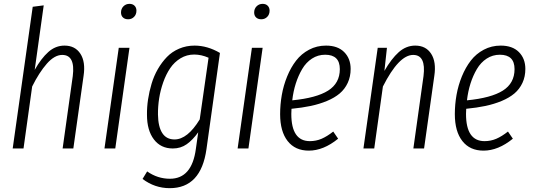

<svg xmlns="http://www.w3.org/2000/svg" viewBox="-20 -771 2769 997"><path d="M314.9 -534.2Q370.1 -534.2 397.5 -491.9Q424.8 -449.7 414.1 -377.9L360.8 0H305.2L357.9 -376Q371.6 -485.8 303.2 -485.8Q263.2 -485.8 223.1 -440.2Q183.1 -394.5 147 -321.8L102.1 0H45.9L149.9 -735.8L207 -743.2L160.2 -408.2Q193.8 -467.8 231 -501Q268.1 -534.2 314.9 -534.2Z M645.5 -670.9Q628.4 -670.9 618.4 -680.4Q608.4 -689.9 608.4 -706.1Q608.4 -725.6 621.1 -738.3Q633.8 -751 652.3 -751Q668.9 -751 678.7 -741.2Q688.5 -731.4 688.5 -715.8Q688.5 -695.8 676 -683.3Q663.6 -670.9 645.5 -670.9ZM652.3 -522.9 578.6 0H522.5L596.7 -522.9Z M990.2 -534.2Q1057.1 -534.2 1122.1 -496.1L1052.2 2.9Q1023.9 206.1 861.3 206.1Q783.7 206.1 720.2 158.2L744.1 119.1Q798.3 157.2 862.3 157.2Q976.6 157.2 997.1 2L1009.3 -84Q981 -44.4 949.7 -22.2Q918.5 0 877.4 0Q814.9 0 779.1 -47.1Q743.2 -94.2 743.2 -174.8Q742.7 -214.4 748.8 -254.9Q754.9 -295.4 767.1 -336.2Q779.3 -377 799.8 -412.4Q820.3 -447.8 846.7 -475.1Q873 -502.4 910.2 -518.3Q947.3 -534.2 990.2 -534.2ZM988.3 -487.8Q949.7 -487.8 917.5 -468.3Q885.3 -448.7 863.8 -417Q842.3 -385.3 827.6 -343.8Q813 -302.2 806.4 -260Q799.8 -217.8 800.3 -175.8Q801.3 -112.8 822.8 -79.8Q844.2 -46.9 886.2 -46.9Q953.6 -46.9 1017.1 -150.9L1063 -471.2Q1025.4 -487.8 988.3 -487.8Z M1336.9 -670.9Q1319.8 -670.9 1309.8 -680.4Q1299.8 -689.9 1299.8 -706.1Q1299.8 -725.6 1312.5 -738.3Q1325.2 -751 1343.8 -751Q1360.4 -751 1370.1 -741.2Q1379.9 -731.4 1379.9 -715.8Q1379.9 -695.8 1367.4 -683.3Q1355 -670.9 1336.9 -670.9ZM1343.8 -522.9 1270 0H1213.9L1288.1 -522.9Z M1800.8 -413.1Q1800.8 -373 1785.6 -340.6Q1770.5 -308.1 1743.9 -285.6Q1717.3 -263.2 1678 -246.8Q1638.7 -230.5 1593.8 -220.9Q1548.8 -211.4 1493.7 -206.1Q1492.7 -197.3 1492.7 -179.2Q1492.7 -38.1 1588.9 -38.1Q1621.1 -38.1 1649.7 -50.3Q1678.2 -62.5 1710.4 -87.9L1735.8 -50.8Q1659.7 11.2 1583.5 11.2Q1512.7 11.2 1473.6 -38.6Q1434.6 -88.4 1434.6 -178.2Q1434.6 -228.5 1443.4 -278.1Q1452.1 -327.6 1471.2 -374.3Q1490.2 -420.9 1517.6 -456.3Q1544.9 -491.7 1585 -512.9Q1625 -534.2 1672.9 -534.2Q1733.9 -534.2 1767.3 -500.5Q1800.8 -466.8 1800.8 -413.1ZM1668.5 -486.8Q1630.9 -486.8 1600.1 -466.8Q1569.3 -446.8 1549.1 -412.4Q1528.8 -377.9 1515.9 -337.2Q1502.9 -296.4 1497.6 -250Q1623 -262.2 1683.8 -300.5Q1744.6 -338.9 1744.6 -412.1Q1744.6 -486.8 1668.5 -486.8Z M2136.2 -534.2Q2191.4 -534.2 2218.8 -491.9Q2246.1 -449.7 2235.4 -377.9L2182.1 0H2126.5L2179.2 -376Q2192.9 -485.8 2125.5 -485.8Q2051.3 -485.8 1968.3 -321.8L1923.3 0H1867.2L1941.4 -522.9H1989.3L1976.1 -402.8Q2012.2 -465.8 2050.5 -500Q2088.9 -534.2 2136.2 -534.2Z M2708 -413.1Q2708 -373 2692.9 -340.6Q2677.7 -308.1 2651.1 -285.6Q2624.5 -263.2 2585.2 -246.8Q2545.9 -230.5 2501 -220.9Q2456.1 -211.4 2400.9 -206.1Q2399.9 -197.3 2399.9 -179.2Q2399.9 -38.1 2496.1 -38.1Q2528.3 -38.1 2556.9 -50.3Q2585.4 -62.5 2617.7 -87.9L2643.1 -50.8Q2566.9 11.2 2490.7 11.2Q2419.9 11.2 2380.9 -38.6Q2341.8 -88.4 2341.8 -178.2Q2341.8 -228.5 2350.6 -278.1Q2359.4 -327.6 2378.4 -374.3Q2397.5 -420.9 2424.8 -456.3Q2452.1 -491.7 2492.2 -512.9Q2532.2 -534.2 2580.1 -534.2Q2641.1 -534.2 2674.6 -500.5Q2708 -466.8 2708 -413.1ZM2575.7 -486.8Q2538.1 -486.8 2507.3 -466.8Q2476.6 -446.8 2456.3 -412.4Q2436 -377.9 2423.1 -337.2Q2410.2 -296.4 2404.8 -250Q2530.3 -262.2 2591.1 -300.5Q2651.9 -338.9 2651.9 -412.1Q2651.9 -486.8 2575.7 -486.8Z"/></svg>

Font: Fira Sans Compressed Light
Style: Italic
Weight: 300
Width: 3
Italic angle: -8°
Designer: Carrois Corporate & Edenspiekermann AG
Foundry: Carrois Corporate GbR & Edenspiekermann AG
Version: Version 4.203;PS 004.203;hotconv 1.0.88;makeotf.lib2.5.64775